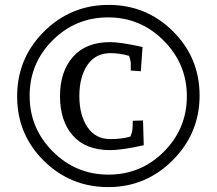

<svg xmlns="http://www.w3.org/2000/svg" viewBox="-20 -642 885 784"><path d="M521 -116 522 -135V-149L564 -150L567 -49Q478 -29 430 -29Q330 -29 277.5 -88.5Q225 -148 225 -249Q225 -350 278 -410Q331 -470 430 -470Q473 -470 562 -450L555 -351L514 -354V-386Q514 -393 507 -414Q469 -425 431 -425Q370 -425 337 -376.5Q304 -328 304 -250Q304 -172 337 -123Q370 -74 431 -74Q476 -74 512 -84Q521 -104 521 -116ZM423.5 -622Q578 -622 686.5 -514Q795 -406 795 -252Q795 -98 685.5 12Q576 122 422 122Q268 122 159 14.5Q50 -93 50 -248.5Q50 -404 159.5 -513Q269 -622 423.5 -622ZM423 71Q556 71 649.5 -23Q743 -117 743 -249Q743 -381 648.5 -476Q554 -571 421.5 -571Q289 -571 195 -477.5Q101 -384 101 -251Q101 -118 195.5 -23.5Q290 71 423 71Z"/></svg>

Font: Andada
Style: Regular
Weight: 400
Designer: Carolina Giovagnoli
Foundry: Carolina Giovagnoli
Version: Version 1.002